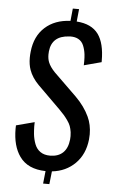

<svg xmlns="http://www.w3.org/2000/svg" viewBox="-63 -926 613 1045"><g transform="rotate(5 244.0 -403.5)"><path d="M213.4 77.6 220.7 8.8Q123 6.8 78.6 -55.7Q38.1 -112.3 38.1 -206.1Q38.1 -215.3 38.6 -225.1L138.7 -251.5Q138.2 -239.7 138.2 -229Q138.7 -205.6 140.6 -186.5Q143.6 -158.2 153.6 -132.1Q163.6 -106 184.6 -91.6Q205.6 -77.1 237.3 -77.1Q282.2 -77.1 308.1 -101.8Q334 -126.5 338.9 -174.3Q339.8 -184.1 339.8 -192.9Q339.8 -203.6 338.4 -214.4Q335.4 -233.4 330.3 -247.3Q325.2 -261.2 313.7 -277.3Q302.2 -293.5 293 -304Q283.7 -314.5 266.6 -332L143.1 -454.1Q106.4 -491.2 91.8 -532.2Q81.5 -561 81.5 -598.1Q81.5 -614.3 83.5 -631.8Q92.3 -716.8 146 -765.4Q199.7 -814 284.7 -817.4L291.5 -885.3H325.7L318.8 -816.9Q400.4 -811.5 437.5 -760.7Q473.1 -711.4 473.1 -616.2Q473.1 -612.3 473.1 -608.4L377.9 -583Q378.4 -594.2 378.4 -605Q378.4 -626 376.5 -642.6Q373.5 -668 364.3 -690.4Q355 -712.9 335 -723.6Q317.9 -732.9 293.5 -732.9Q289.1 -732.9 284.2 -732.4Q190.9 -727.1 182.1 -642.1Q181.2 -632.8 181.2 -624.5Q181.2 -600.6 188.5 -582.5Q198.2 -558.1 224.1 -531.2L348.6 -409.7Q397.5 -361.3 422.9 -306.6Q442.9 -263.7 442.9 -211.4Q442.9 -197.8 441.4 -183.1Q432.6 -101.6 382.1 -51.3Q331.5 -1 255.4 7.3L247.6 77.6Z"/></g></svg>

Font: Oswald
Style: Regular
Weight: 400
Designer: Vernon Adams
Foundry: Vernon Adams
Version: 3.0; ttfautohint (v0.94.23-7a4d-dirty) -l 8 -r 50 -G 200 -x 